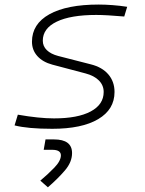

<svg xmlns="http://www.w3.org/2000/svg" viewBox="-20 -547 626 830"><path d="M205.6 9.8Q100.1 9.8 43 -4.9L57.1 -51.3Q149.4 -35.2 213.4 -35.2Q315.9 -35.2 372.1 -65.2Q428.2 -95.2 428.2 -149.4Q428.2 -178.2 407.7 -199Q387.2 -219.7 350.1 -229.5L206.1 -267.6Q164.6 -278.8 141.4 -304.7Q118.2 -330.6 118.2 -366.7Q118.2 -443.4 193.6 -485.4Q269 -527.3 406.7 -527.3Q434.1 -527.3 466.3 -524.9Q498.5 -522.5 529.8 -517.6L517.1 -475.6Q439 -482.4 396 -482.4Q285.6 -482.4 225.3 -453.4Q165 -424.3 165 -371.1Q165 -347.2 182.4 -330.3Q199.7 -313.5 231 -305.2L372.1 -269Q421.4 -256.8 448.2 -225.6Q475.1 -194.3 475.1 -149.4Q475.1 -73.7 404.5 -32Q334 9.8 205.6 9.8ZM187 262.7 154.3 233.9Q186 207.5 214.6 178Q243.2 148.4 243.2 124.5Q243.2 100.6 205.6 100.6H168.9L176.8 55.7H213.4Q291.5 55.7 291.5 114.7Q291.5 153.8 260.5 189.9Q229.5 226.1 187 262.7Z"/></svg>

Font: Cascadia Mono ExtraLight
Style: Italic
Weight: 200
Italic angle: -10°
Monospace: yes
Designer: Aaron Bell
Foundry: Saja Typeworks
Version: Version 2404.023; ttfautohint (v1.8.4)